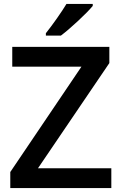

<svg xmlns="http://www.w3.org/2000/svg" viewBox="-20 -951 615 971"><path d="M449 -921V-931H316Q298 -901 268.5 -859Q239 -817 212 -783V-771H288Q324 -798 374.5 -845Q425 -892 449 -921ZM172 -100 533 -632V-714H42V-614H392L32 -81V0H543V-100Z"/></svg>

Font: OpenSansMMV
Style: Semibold
Weight: 600
Designer: Steve Matteson
Foundry: Ascender Corporation
Version: Version 6.000